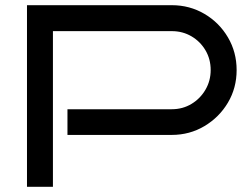

<svg xmlns="http://www.w3.org/2000/svg" viewBox="-20 -720 957 740"><path d="M892 -450Q892 -381 858.5 -324.5Q825 -268 768 -234Q711 -200 642 -200H240V-299H642Q684 -299 718 -319.5Q752 -340 772 -374.5Q792 -409 792 -450Q792 -492 772 -526Q752 -560 718 -580Q684 -600 642 -600H184V0H84V-700H642Q711 -700 768 -666.5Q825 -633 858.5 -576Q892 -519 892 -450Z"/></svg>

Font: Bruno Ace
Style: Regular
Weight: 400
Version: Version 1.100; ttfautohint (v1.8.4.7-5d5b);gftools[0.9.27]